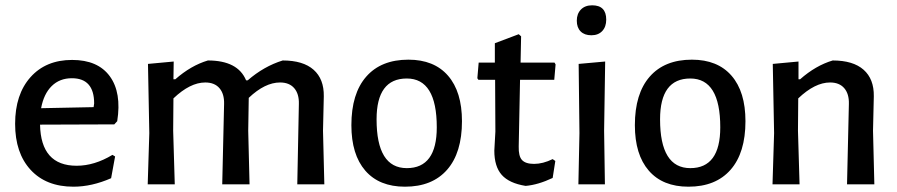

<svg xmlns="http://www.w3.org/2000/svg" viewBox="-20 -695 3382 724"><path d="M257 9Q154 9 95.5 -54.5Q37 -118 37 -228Q37 -339 95 -404Q153 -469 252 -469Q349 -469 394 -407.5Q439 -346 422 -238L411 -226L131 -225Q134 -70 269 -70Q336 -70 404 -111L414 -105L399 -23Q326 9 257 9ZM251 -400Q205 -400 175 -370.5Q145 -341 135 -287L333 -291L335 -305Q335 -400 251 -400Z M635 -463 634 -396H641Q700 -448 764 -467Q877 -467 908 -392H914Q975 -445 1046 -467Q1123 -467 1162.5 -432Q1202 -397 1201 -332L1198 -202L1203 0H1101L1107 -303Q1108 -341 1089.5 -362.5Q1071 -384 1036 -384Q979 -384 918 -326L916 -202L921 0H818L825 -303Q826 -341 807.5 -362.5Q789 -384 754 -384Q697 -384 634 -324L633 -202L639 0H537L543 -193L538 -454Z M1520 -470Q1617 -470 1669.5 -409.5Q1722 -349 1722 -238Q1722 -119 1666 -55Q1610 9 1507 9Q1410 9 1357.5 -51.5Q1305 -112 1305 -223Q1305 -342 1361 -406Q1417 -470 1520 -470ZM1514 -399Q1400 -399 1400 -245Q1400 -61 1514 -61Q1627 -61 1627 -215Q1627 -399 1514 -399Z M1962 6Q1900 -4 1872 -35.5Q1844 -67 1844 -127L1848 -199L1847 -394H1784L1780 -400L1785 -459H1846V-532L1936 -566L1945 -558L1943 -459H2071L2075 -452L2070 -394H1941L1936 -143Q1935 -106 1948.5 -91.5Q1962 -77 1994 -77Q2027 -77 2064 -95L2074 -88L2064 -24Q2009 2 1962 6Z M2213 -675Q2266 -675 2266 -621Q2266 -594 2251 -578Q2236 -562 2210 -562Q2184 -562 2169.5 -576.5Q2155 -591 2155 -617Q2155 -643 2170.5 -659Q2186 -675 2213 -675ZM2161 0 2165 -193 2162 -454 2262 -463 2258 -202 2261 0Z M2589 -470Q2686 -470 2738.5 -409.5Q2791 -349 2791 -238Q2791 -119 2735 -55Q2679 9 2576 9Q2479 9 2426.5 -51.5Q2374 -112 2374 -223Q2374 -342 2430 -406Q2486 -470 2589 -470ZM2583 -399Q2469 -399 2469 -245Q2469 -61 2583 -61Q2696 -61 2696 -215Q2696 -399 2583 -399Z M2991 -463V-396H2997Q3056 -448 3120 -467Q3197 -467 3236.5 -432Q3276 -397 3275 -332L3272 -202L3277 0H3174L3181 -303Q3182 -341 3163.5 -362.5Q3145 -384 3110 -384Q3053 -384 2990 -324L2989 -202L2995 0H2893L2899 -193L2894 -454Z"/></svg>

Font: Alegreya Sans Medium
Style: Regular
Weight: 500
Designer: Juan Pablo del Peral
Foundry: Huerta Tipografica
Version: Version 2.007